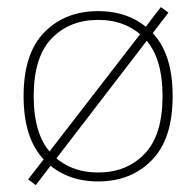

<svg xmlns="http://www.w3.org/2000/svg" viewBox="-20 -520 568 556"><path d="M83.5 16.1 131.8 -46.9 140.1 -57.1 410.2 -408.7 418 -418.5 467.8 -483.4 445.8 -499.5 397.9 -437 390.6 -427.2 118.2 -74.7 111.3 -64.9 61.5 -0.5ZM264.2 -462.4Q346.7 -462.4 398.7 -408.7Q450.7 -355 450.7 -241.7Q450.7 -128.4 398.7 -74.5Q346.7 -20.5 264.2 -20.5Q181.6 -20.5 129.6 -74.5Q77.6 -128.4 77.6 -241.7Q77.6 -355 129.6 -408.7Q181.6 -462.4 264.2 -462.4ZM264.2 -487.8Q168.9 -487.8 108.6 -426.8Q48.3 -365.7 48.3 -241.7Q48.3 -117.7 108.6 -56.2Q168.9 5.4 264.2 5.4Q359.4 5.4 419.7 -56.2Q480 -117.7 480 -241.7Q480 -365.7 419.7 -426.8Q359.4 -487.8 264.2 -487.8Z"/></svg>

Font: Estedad-FD VF
Style: Regular
Weight: 100
Designer: Amin Abedi
Version: Version 7.3